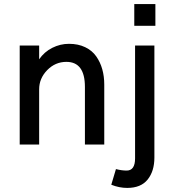

<svg xmlns="http://www.w3.org/2000/svg" viewBox="-20 -712 859 946"><path d="M641.6 -585V-691.9H745.6V-585ZM77.1 0V-487.8H172.9V-419.9Q198.2 -456.5 237.5 -476.3Q276.9 -496.1 319.8 -496.1Q365.2 -496.1 399.7 -479.5Q434.1 -462.9 454.1 -434.3Q474.1 -405.8 483.9 -370.8Q493.7 -335.9 493.7 -295.4V0H398.4V-283.7Q398.4 -407.2 307.1 -407.2Q252.4 -407.2 212.6 -366.5Q172.9 -325.7 172.9 -272V0ZM606.9 213.9Q567.4 213.9 528.3 198.2L551.3 121.1Q579.6 128.4 604 128.4Q645.5 128.4 645.5 68.4V-487.8H740.7V64Q740.7 131.3 707.5 172.6Q674.3 213.9 606.9 213.9Z"/></svg>

Font: HK Grotesk Medium
Style: Regular
Weight: 500
Designer: Alfredo Marco Pradil and Stefan Peev
Foundry: Hanken Design Co.
Version: Version 1.045;PS 001.045;hotconv 1.0.88;makeotf.lib2.5.64775